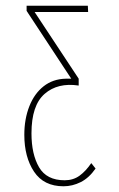

<svg xmlns="http://www.w3.org/2000/svg" viewBox="-20 -643 415 671"><path d="M202 8Q133 8 99 -43Q65 -94 65 -172Q65 -227 82.5 -271.5Q100 -316 132.5 -341.5Q165 -367 210 -368H229L73 -605V-623H287L288 -601H101L255 -368V-344Q182 -355 136 -315Q90 -275 90 -177Q90 -104 116.5 -58.5Q143 -13 206 -13Q236 -13 258 -29Q280 -45 299 -73L314 -54Q291 -21 262 -6.5Q233 8 202 8Z"/></svg>

Font: Inconsolata Condensed ExtraLight
Style: Regular
Weight: 200
Width: 3
Monospace: yes
Designer: Raph Levien, Cyreal, Brenton Simpson
Foundry: Raph Levien, Cyreal, Google
Version: Version 3.100; ttfautohint (v1.8.4.7-5d5b)